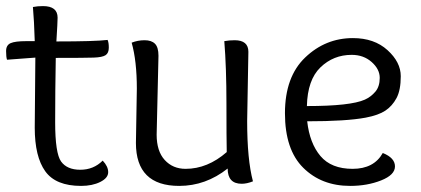

<svg xmlns="http://www.w3.org/2000/svg" viewBox="-20 -600 1380 630"><path d="M96 -411Q93 -411 3 -404Q0 -413 0 -432.5Q0 -452 15 -458.5Q30 -465 66 -465H94Q92 -532 88 -577Q103 -580 121 -580Q169 -580 169 -542Q169 -528 165 -464Q292 -464 333 -469Q337 -461 337 -443.5Q337 -426 326.5 -419Q316 -412 287.5 -411Q259 -410 163 -410Q161 -302 161 -199.5Q161 -97 180.5 -70Q200 -43 243.5 -43Q287 -43 317 -73Q335 -54 335 -35Q335 -16 309 -3Q283 10 246 10Q163 10 128.5 -38Q94 -86 94 -181Q96 -362 96 -411Z M795 -430 791 -203Q791 -76 810 -5Q790 3 773 3Q727 3 727 -47Q655 10 568 10Q426 10 426 -131L429 -309Q429 -400 412 -460Q432 -468 454.5 -468Q477 -468 488.5 -456.5Q500 -445 500 -417Q500 -417 494 -158Q494 -104 520.5 -75Q547 -46 589 -46Q661 -46 724 -101Q723 -144 723 -261Q723 -378 716 -465Q732 -468 750 -468Q795 -468 795 -430Z M1138 -475Q1208 -475 1251.5 -435.5Q1295 -396 1295 -350Q1295 -304 1281 -278Q1267 -252 1244.5 -237Q1222 -222 1180 -214Q1116 -202 988 -202Q996 -130 1031.5 -88Q1067 -46 1137 -46Q1207 -46 1236 -98Q1276 -82 1276 -54Q1276 -26 1230.5 -8Q1185 10 1129 10Q1035 10 975 -49.5Q915 -109 915 -228.5Q915 -348 981.5 -411.5Q1048 -475 1138 -475ZM1134 -420Q1074 -420 1031.5 -379Q989 -338 987 -252Q1130 -252 1177 -273Q1197 -282 1211.5 -299Q1226 -316 1226 -344.5Q1226 -373 1199.5 -396.5Q1173 -420 1134 -420Z"/></svg>

Font: Overlock
Style: Regular
Weight: 400
Designer: Dario Muhafara
Foundry: Dario Manuel Muhafara
Version: Version 1.002